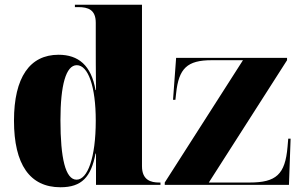

<svg xmlns="http://www.w3.org/2000/svg" viewBox="-20 -780 1257 810"><path d="M235 10C325 10 364 -33 383 -132H385V0H657V-10H651C618 -10 579 -19 579 -79V-760H296V-750H310C352 -750 384 -739 384 -684V-599C384 -556 384 -478 385 -400H383C365 -504 311 -549 227 -549C106 -549 39 -454 39 -271C39 -86 106 10 235 10ZM675 0H1199L1206 -195H1196L1193 -160C1183 -44 1145 -10 1033 -10H861L1191 -526V-536H723L710 -359H720L723 -386C734 -492 770 -526 873 -526H1005L675 -10ZM303 -22C256 -22 235 -113 235 -273C235 -420 258 -505 304 -505C352 -505 384 -415 384 -271C384 -113 349 -22 303 -22Z"/></svg>

Font: Noto Serif Display Black
Style: Regular
Weight: 900
Designer: Monotype Design Team
Foundry: Monotype Imaging Inc.
Version: Version 2.009